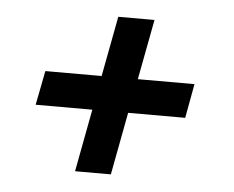

<svg xmlns="http://www.w3.org/2000/svg" viewBox="-38 -538 593 486"><g transform="rotate(5 258.5 -295.5)"><path d="M244 -495 215 -342H72L55 -255H199L169 -96H260L290 -255H435L451 -342H307L336 -495Z"/></g></svg>

Font: Amaranth
Style: Italic
Weight: 400
Designer: Gesine Todt
Foundry: Gesine Todt
Version: Version 1.001